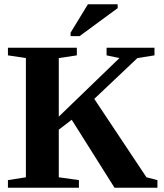

<svg xmlns="http://www.w3.org/2000/svg" viewBox="-20 -878 765 898"><path d="M702.6 -654.8V-619.1L622.6 -606.4L420.9 -415.5L665 -48.8L716.3 -35.6V0H515.6L315.4 -317.9L254.9 -271.5V-48.8L349.1 -35.6V0H17.1V-35.6L101.1 -48.8V-606.4L17.1 -619.1V-654.8H339.4V-619.1L254.9 -606.4V-332.5L538.6 -606.4L478.5 -619.1V-654.8ZM310.1 -709V-725.1L391.1 -857.9H530.3V-839.8L352.1 -709Z"/></svg>

Font: Tinos
Style: Bold
Weight: 700
Designer: Steve Matteson
Foundry: Monotype Imaging Inc.
Version: Version 1.23